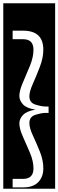

<svg xmlns="http://www.w3.org/2000/svg" viewBox="-32 -938 356 1170"><path d="M304 212H-12V-918H304ZM184 -270Q131 -261 108.5 -237.5Q86 -214 86 -186Q86 -153 107.5 -105.5Q129 -58 150.5 -7Q172 44 172 88Q172 152 109 152H45V204H109Q170 204 201 172Q232 140 232 88Q232 38 211 -14Q190 -66 168.5 -112Q147 -158 147 -188Q147 -227 184.5 -238.5Q222 -250 245 -250H264V-289H245Q222 -289 184.5 -300.5Q147 -312 147 -351Q147 -380 168.5 -428Q190 -476 211 -531Q232 -586 232 -635Q232 -751 109 -751H45V-699H109Q172 -699 172 -635Q172 -590 150.5 -537Q129 -484 107.5 -435Q86 -386 86 -353Q86 -326 108 -302Q130 -278 184 -270Z"/></svg>

Font: Zilla Slab Highlight Regular
Style: Regular
Weight: 400
Designer: Typotheque Type Foundry
Foundry: Typotheque type foundry
Version: Version 1.1; 2017; ttfautohint (v1.6)